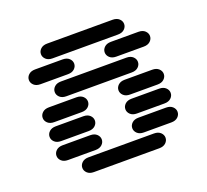

<svg xmlns="http://www.w3.org/2000/svg" viewBox="-140 -1032 1281 1190"><g transform="rotate(-20 500.0 -437.0)"><path d="M284.2 -13.7H715.8Q743.2 -13.7 758.8 -28.3Q774.4 -43 774.4 -62.5Q774.4 -82 758.8 -96.7Q743.2 -111.3 715.8 -111.3H284.2Q256.8 -111.3 241.2 -96.7Q225.6 -82 225.6 -62.5Q225.6 -43 241.2 -28.3Q256.8 -13.7 284.2 -13.7ZM159.2 -138.7H340.8Q368.2 -138.7 383.8 -153.3Q399.4 -168 399.4 -187.5Q399.4 -207 383.8 -221.7Q368.2 -236.3 340.8 -236.3H159.2Q131.8 -236.3 116.2 -221.7Q100.6 -207 100.6 -187.5Q100.6 -168 116.2 -153.3Q131.8 -138.7 159.2 -138.7ZM659.2 -138.7H840.8Q868.2 -138.7 883.8 -153.3Q899.4 -168 899.4 -187.5Q899.4 -207 883.8 -221.7Q868.2 -236.3 840.8 -236.3H659.2Q631.8 -236.3 616.2 -221.7Q600.6 -207 600.6 -187.5Q600.6 -168 616.2 -153.3Q631.8 -138.7 659.2 -138.7ZM159.2 -263.7H340.8Q368.2 -263.7 383.8 -278.3Q399.4 -293 399.4 -312.5Q399.4 -332 383.8 -346.7Q368.2 -361.3 340.8 -361.3H159.2Q131.8 -361.3 116.2 -346.7Q100.6 -332 100.6 -312.5Q100.6 -293 116.2 -278.3Q131.8 -263.7 159.2 -263.7ZM659.2 -263.7H840.8Q868.2 -263.7 883.8 -278.3Q899.4 -293 899.4 -312.5Q899.4 -332 883.8 -346.7Q868.2 -361.3 840.8 -361.3H659.2Q631.8 -361.3 616.2 -346.7Q600.6 -332 600.6 -312.5Q600.6 -293 616.2 -278.3Q631.8 -263.7 659.2 -263.7ZM159.2 -388.7H340.8Q368.2 -388.7 383.8 -403.3Q399.4 -418 399.4 -437.5Q399.4 -457 383.8 -471.7Q368.2 -486.3 340.8 -486.3H159.2Q131.8 -486.3 116.2 -471.7Q100.6 -457 100.6 -437.5Q100.6 -418 116.2 -403.3Q131.8 -388.7 159.2 -388.7ZM659.2 -388.7H840.8Q868.2 -388.7 883.8 -403.3Q899.4 -418 899.4 -437.5Q899.4 -457 883.8 -471.7Q868.2 -486.3 840.8 -486.3H659.2Q631.8 -486.3 616.2 -471.7Q600.6 -457 600.6 -437.5Q600.6 -418 616.2 -403.3Q631.8 -388.7 659.2 -388.7ZM284.2 -513.7H715.8Q743.2 -513.7 758.8 -528.3Q774.4 -543 774.4 -562.5Q774.4 -582 758.8 -596.7Q743.2 -611.3 715.8 -611.3H284.2Q256.8 -611.3 241.2 -596.7Q225.6 -582 225.6 -562.5Q225.6 -543 241.2 -528.3Q256.8 -513.7 284.2 -513.7ZM159.2 -638.7H340.8Q368.2 -638.7 383.8 -653.3Q399.4 -668 399.4 -687.5Q399.4 -707 383.8 -721.7Q368.2 -736.3 340.8 -736.3H159.2Q131.8 -736.3 116.2 -721.7Q100.6 -707 100.6 -687.5Q100.6 -668 116.2 -653.3Q131.8 -638.7 159.2 -638.7ZM659.2 -638.7H840.8Q868.2 -638.7 883.8 -653.3Q899.4 -668 899.4 -687.5Q899.4 -707 883.8 -721.7Q868.2 -736.3 840.8 -736.3H659.2Q631.8 -736.3 616.2 -721.7Q600.6 -707 600.6 -687.5Q600.6 -668 616.2 -653.3Q631.8 -638.7 659.2 -638.7ZM284.2 -763.7H715.8Q743.2 -763.7 758.8 -778.3Q774.4 -793 774.4 -812.5Q774.4 -832 758.8 -846.7Q743.2 -861.3 715.8 -861.3H284.2Q256.8 -861.3 241.2 -846.7Q225.6 -832 225.6 -812.5Q225.6 -793 241.2 -778.3Q256.8 -763.7 284.2 -763.7Z"/></g></svg>

Font: Sixtyfour
Style: Regular
Weight: 400
Designer: Jens Kutilek
Foundry: Jens Kutilek
Version: Version 2.001